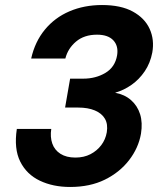

<svg xmlns="http://www.w3.org/2000/svg" viewBox="-20 -732 660 764"><path d="M259 12Q191 12 138.5 -13Q86 -38 60.5 -89Q35 -140 47 -219H184Q179 -187 188 -161Q197 -135 220.5 -120Q244 -105 280 -105Q314 -105 340 -118.5Q366 -132 383 -154.5Q400 -177 405 -206Q410 -238 397.5 -259.5Q385 -281 357.5 -292.5Q330 -304 291 -304H239L259 -419H311Q361 -419 399.5 -442Q438 -465 446 -512Q452 -549 431 -571.5Q410 -594 366 -594Q315 -594 282.5 -566.5Q250 -539 240 -499H104Q119 -566 158.5 -614Q198 -662 256.5 -687Q315 -712 386 -712Q461 -712 508.5 -686Q556 -660 575.5 -617Q595 -574 586 -523Q578 -481 556 -448.5Q534 -416 503.5 -394.5Q473 -373 438 -363Q476 -356 501.5 -333.5Q527 -311 537.5 -277.5Q548 -244 541 -200Q531 -143 493.5 -94.5Q456 -46 397 -17Q338 12 259 12Z"/></svg>

Font: DM Sans 9pt ExtraBold
Style: Italic
Weight: 800
Italic angle: -10°
Version: Version 4.004;gftools[0.9.30]